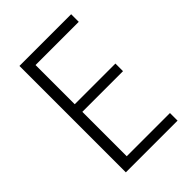

<svg xmlns="http://www.w3.org/2000/svg" viewBox="-208 -812 911 911"><g transform="rotate(-45 247.0 -357.0)"><path d="M438 0H91V-714H438V-663H148V-400H421V-349H148V-51H438Z"/></g></svg>

Font: Noto Sans Kannada SemiCondensed Light
Style: Regular
Weight: 300
Width: 4
Designer: Jelle Bosma - Monotype Design Team
Foundry: Monotype Imaging Inc.
Version: Version 2.005; ttfautohint (v1.8.4.7-5d5b)